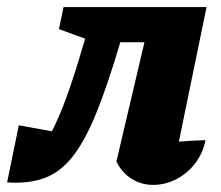

<svg xmlns="http://www.w3.org/2000/svg" viewBox="-72 -512 622 541"><path d="M-52 2 -19 -159 74 -142Q113 -215 161 -380L168 -403L94 -430L107 -492H510L432 -113Q468 -116 507 -117Q500 -81 478.5 -52.5Q457 -24 425.5 -7.5Q394 9 359 9Q326 9 298.5 -8.5Q271 -26 256 -57L335 -393H267Q231 -271 199 -192.5Q167 -114 132 -70Q97 -26 52.5 -10Q8 6 -52 2Z"/></svg>

Font: Piazzolla ExtraBold
Style: Italic
Weight: 800
Italic angle: -11.3°
Designer: Juan Pablo del Peral
Foundry: Huerta Tipografica
Version: Version 1.330